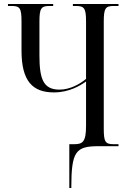

<svg xmlns="http://www.w3.org/2000/svg" viewBox="-20 -734 643 964"><path d="M328 210H338C338 25 360 0 476 0H575V-10H551C509 -10 501 -21 501 -88V-626C501 -693 510 -704 551 -704H575V-714H346V-704H361C403 -704 412 -693 412 -626V-338C383 -313 332 -284 279 -284C197 -284 178 -338 178 -456V-626C178 -693 187 -704 229 -704H247V-714H20V-704H39C80 -704 88 -693 88 -625V-480C88 -326 144 -270 251 -270C327 -270 383 -304 412 -325V-103C412 -22 396 -10 352 -10H328Z"/></svg>

Font: Noto Serif Display ExtraCondensed
Style: Regular
Weight: 400
Width: 2
Designer: Monotype Design Team
Foundry: Monotype Imaging Inc.
Version: Version 2.009